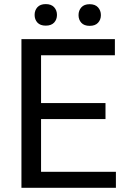

<svg xmlns="http://www.w3.org/2000/svg" viewBox="-20 -898 608 918"><path d="M484.4 -328.6H176.3V-76.7H534.2V0H82.5V-710.9H529.3V-633.8H176.3V-405.3H484.4ZM368.9 -789.1Q355.5 -803.7 355.5 -825.7Q355.5 -847.7 368.9 -862.8Q382.3 -877.9 408.7 -877.9Q435.1 -877.9 448.7 -862.8Q462.4 -847.7 462.4 -825.7Q462.4 -803.7 448.7 -789.1Q435.1 -774.4 408.7 -774.4Q382.3 -774.4 368.9 -789.1ZM158.9 -790Q145.5 -804.7 145.5 -826.7Q145.5 -848.6 158.9 -863.5Q172.4 -878.4 198.7 -878.4Q225.1 -878.4 238.8 -863.5Q252.4 -848.6 252.4 -826.7Q252.4 -804.7 238.8 -790Q225.1 -775.4 198.7 -775.4Q172.4 -775.4 158.9 -790Z"/></svg>

Font: RobotoDraft
Style: Regular
Weight: 400
Version: Version 2.001101; 2014